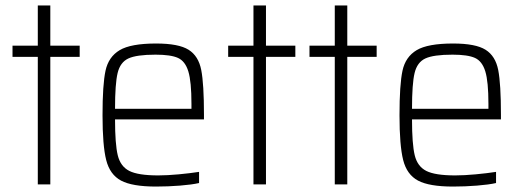

<svg xmlns="http://www.w3.org/2000/svg" viewBox="-20 -678 1925 706"><path d="M119 0V-469H26V-510H119V-658H165V-510H273V-469H165V0Z M730 -239H403Q403 -148 413 -107Q423 -66 455.5 -49.5Q488 -33 562 -33Q595 -33 637.5 -37Q680 -41 712 -46V-5Q686 1 642 4.5Q598 8 554 8Q466 8 425 -14Q384 -36 370.5 -89.5Q357 -143 357 -254Q357 -367 368 -418Q379 -469 420 -493.5Q461 -518 554 -518Q637 -518 673.5 -495Q710 -472 720 -420.5Q730 -369 730 -256ZM403 -278H684V-296Q684 -378 672.5 -415.5Q661 -453 634.5 -465Q608 -477 552 -477Q482 -477 452 -463Q422 -449 412.5 -409.5Q403 -370 403 -278Z M912 0V-469H819V-510H912V-658H958V-510H1066V-469H958V0Z M1211 0V-469H1118V-510H1211V-658H1257V-510H1365V-469H1257V0Z M1822 -239H1495Q1495 -148 1505 -107Q1515 -66 1547.5 -49.5Q1580 -33 1654 -33Q1687 -33 1729.5 -37Q1772 -41 1804 -46V-5Q1778 1 1734 4.5Q1690 8 1646 8Q1558 8 1517 -14Q1476 -36 1462.5 -89.5Q1449 -143 1449 -254Q1449 -367 1460 -418Q1471 -469 1512 -493.5Q1553 -518 1646 -518Q1729 -518 1765.5 -495Q1802 -472 1812 -420.5Q1822 -369 1822 -256ZM1495 -278H1776V-296Q1776 -378 1764.5 -415.5Q1753 -453 1726.5 -465Q1700 -477 1644 -477Q1574 -477 1544 -463Q1514 -449 1504.5 -409.5Q1495 -370 1495 -278Z"/></svg>

Font: Saira Semi Condensed ExtraLight
Style: Regular
Weight: 200
Width: 4
Designer: Hector Gatti with collaboration of the Omnibus-Type team
Foundry: Omnibus-Type
Version: Version 1.001; ttfautohint (v1.8)